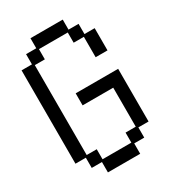

<svg xmlns="http://www.w3.org/2000/svg" viewBox="-198 -885 895 1010"><g transform="rotate(-30 250.0 -379.5)"><path d="M91 -97H28V-664H91V-726H153V-787H349V-726H410V-664H472V-529H400V-653H338V-715H163V-653H102V-107H163V-46H338V-107H400V-344H214V-417H472V-97H410V-35H349V28H153V-35H91Z"/></g></svg>

Font: DotGothic16
Style: Regular
Weight: 400
Designer: Fontworks Inc.
Foundry: Fontworks Inc.
Version: Version 1.100